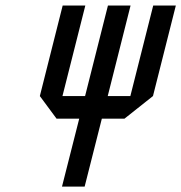

<svg xmlns="http://www.w3.org/2000/svg" viewBox="-20 -687 668 707"><path d="M291.7 0H208.3L271.7 -250H188.3L126.7 -333.3L210.8 -666.7H294.2L210 -333.3H293.3L377.5 -666.7H460.8L376.7 -333.3H460L544.2 -666.7H627.5L543.3 -333.3L438.3 -250H355Z"/></svg>

Font: Yulong
Style: Italic
Weight: 400
Italic angle: -14.25°
Designer: GGBotNet
Foundry: f0n7.com
Version: 1.00